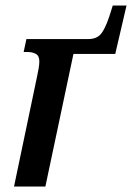

<svg xmlns="http://www.w3.org/2000/svg" viewBox="-20 -678 480 698"><path d="M115 -401Q118 -415 120.5 -429.5Q123 -444 123 -455Q123 -475 110.5 -482Q98 -489 79 -489H66L76 -536H301Q330 -536 345.5 -553Q361 -570 377 -617L390 -658H440L399 -482H247L145 0H31Z"/></svg>

Font: Noto Serif ExtraCondensed SemiBold
Style: Italic
Weight: 600
Width: 2
Italic angle: -12°
Designer: Monotype Design Team
Foundry: Monotype Imaging Inc.
Version: Version 2.013